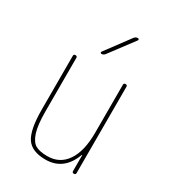

<svg xmlns="http://www.w3.org/2000/svg" viewBox="-184 -851 868 963"><g transform="rotate(30 250.0 -370.0)"><path d="M230.5 9.8Q151.4 9.8 120.6 -36.1Q89.8 -82 89.8 -200.2V-509.8Q89.8 -519.5 100.1 -519.5Q110.4 -519.5 110.4 -509.8V-200.2Q110.4 -121.1 124 -79.1Q137.7 -37.1 161.6 -23.4Q185.5 -9.8 230.5 -9.8Q301.8 -9.8 340.8 -67.4Q379.9 -125 379.9 -230.5V-509.8Q379.9 -519.5 390.1 -519.5Q400.4 -519.5 400.4 -509.8V-9.8Q400.4 0 390.1 0Q379.9 0 379.9 -9.8V-101.6Q379.9 -102.5 378.9 -102.5Q377 -102.5 377 -100.6Q335.9 9.8 230.5 9.8ZM209 -589.8Q205.1 -589.8 203.6 -593.3Q202.1 -596.7 204.1 -599.6L308.6 -740.2Q316.4 -750 329.1 -750Q333 -750 334.5 -746.6Q335.9 -743.2 334 -740.2L228.5 -599.6Q220.7 -589.8 209 -589.8Z"/></g></svg>

Font: Rounded-L Mgen+ 2m thin
Style: Regular
Weight: 100
Designer: [Source Han Sans]
Ryoko NISHIZUKA  (kana & ideographs); Paul D. Hunt (Latin, Greek & Cyrillic); Wenlong ZHANG  (bopomofo
Version: Version 1.059.20150602